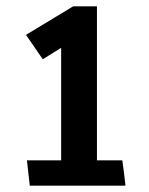

<svg xmlns="http://www.w3.org/2000/svg" viewBox="-20 -586 469 606"><path d="M376 0H74L65 -80H173V-435L115 -399Q102 -418 88.5 -437.5Q75 -457 62 -476L211 -566H286V-80H366Q369 -60 371.5 -39.5Q374 -19 376 0Z"/></svg>

Font: Palanquin SemiBold
Style: Regular
Weight: 600
Designer: Pria Ravichandran
Version: Version 1.0.4